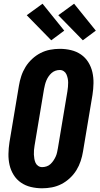

<svg xmlns="http://www.w3.org/2000/svg" viewBox="-20 -1006 540 1034"><path d="M207 8Q176 8 146.5 1Q117 -6 93 -22.5Q69 -39 53.5 -64Q38 -89 31.5 -117.5Q25 -146 25.5 -177Q26 -208 31 -240L82 -545Q86 -570 94.5 -596Q103 -622 117.5 -645.5Q132 -669 153 -688.5Q174 -708 198.5 -720.5Q223 -733 249.5 -738Q276 -743 302 -743Q333 -743 362.5 -736Q392 -729 416 -712.5Q440 -696 455.5 -671Q471 -646 477.5 -617.5Q484 -589 483.5 -558Q483 -527 478 -495L427 -190Q423 -165 414.5 -139Q406 -113 391.5 -89.5Q377 -66 356 -46.5Q335 -27 310.5 -14.5Q286 -2 259.5 3Q233 8 207 8ZM207 -106Q219 -106 231 -110Q243 -114 252 -122.5Q261 -131 268 -141.5Q275 -152 280 -163Q285 -174 287.5 -186Q290 -198 292 -209L343 -514Q345 -526 346 -538Q347 -550 347 -561.5Q347 -573 344.5 -584.5Q342 -596 337.5 -606Q333 -616 323.5 -622.5Q314 -629 302 -629Q290 -629 278.5 -625Q267 -621 257.5 -612.5Q248 -604 241 -593.5Q234 -583 229.5 -572Q225 -561 222 -549Q219 -537 217 -526L166 -221Q164 -209 163 -197Q162 -185 162.5 -173.5Q163 -162 165 -150.5Q167 -139 171.5 -129Q176 -119 185.5 -112.5Q195 -106 207 -106ZM426 -789 294 -924 379 -986 496 -841ZM256 -789 124 -924 209 -986 326 -841Z"/></svg>

Font: Iosevka Heavy Oblique
Style: Regular
Weight: 900
Italic angle: -9°
Monospace: yes
Designer: Belleve Invis
Foundry: Belleve Invis
Version: Version 32.5.0; ttfautohint (v1.8.4)